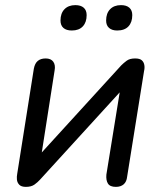

<svg xmlns="http://www.w3.org/2000/svg" viewBox="-20 -722 628 749"><path d="M81 7Q63 7 55 -1.5Q47 -10 46 -21.5Q45 -33 47 -43L112 -454Q116 -475 127.5 -484.5Q139 -494 158 -494Q179 -494 188 -481Q197 -468 193 -447L137 -89H108L453 -467Q462 -476 474 -485Q486 -494 507 -494Q525 -494 533 -487Q541 -480 543 -468.5Q545 -457 542 -445L476 -33Q474 -13 462.5 -3Q451 7 432 7Q409 7 401 -6Q393 -19 395 -41L453 -399H481L136 -21Q127 -11 114.5 -2Q102 7 81 7ZM437 -603Q417 -603 405.5 -613Q394 -623 394 -642Q394 -670 409.5 -686Q425 -702 452 -702Q473 -702 484.5 -692Q496 -682 496 -663Q496 -635 481 -619Q466 -603 437 -603ZM260 -603Q239 -603 227.5 -613Q216 -623 216 -642Q216 -670 231.5 -686Q247 -702 274 -702Q295 -702 306.5 -692Q318 -682 318 -663Q318 -635 303 -619Q288 -603 260 -603Z"/></svg>

Font: Nunito Medium
Style: Italic
Weight: 500
Designer: Vernon Adams
Foundry: Vernon Adams
Version: Version 3.601